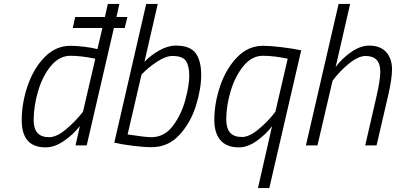

<svg xmlns="http://www.w3.org/2000/svg" viewBox="-20 -743 2023 981"><path d="M617 -600H562L423 0H366L388 -99Q356 -57 307.5 -23.5Q259 10 213 10Q91 10 91 -129Q91 -217 121.5 -305.5Q152 -394 208.5 -451.5Q265 -509 340 -509Q372 -509 412 -504Q452 -499 478 -492L503 -600H352L364 -656H516L531 -723H590L575 -656H631ZM467 -443Q395 -458 340 -458Q283 -458 240 -406Q197 -354 174.5 -277Q152 -200 152 -129Q152 -42 231 -42Q269 -42 317 -82Q365 -122 404 -172Z M564 -14 727 -723H786L718 -427Q748 -459 792.5 -484.5Q837 -510 878 -510Q952 -510 980 -471Q1008 -432 1008 -360Q1008 -289 981 -202.5Q954 -116 896.5 -53.5Q839 9 755 9Q716 9 659.5 2Q603 -5 564 -14ZM947 -356Q947 -406 930 -431.5Q913 -457 861 -457Q827 -457 782 -427.5Q737 -398 703 -362L632 -56Q724 -42 753 -42Q820 -42 863.5 -100Q907 -158 927 -233Q947 -308 947 -356Z M1370 -98Q1338 -56 1291.5 -23Q1245 10 1200 10Q1138 10 1106.5 -26.5Q1075 -63 1075 -130Q1075 -216 1105 -304Q1135 -392 1191.5 -450.5Q1248 -509 1324 -509Q1361 -509 1418.5 -502Q1476 -495 1519 -486L1356 218H1298ZM1387 -172 1450 -443Q1380 -458 1323 -458Q1267 -458 1224.5 -406.5Q1182 -355 1159 -279Q1136 -203 1136 -133Q1136 -88 1155.5 -65.5Q1175 -43 1217 -43Q1253 -43 1301.5 -83Q1350 -123 1387 -172Z M1710 -723H1769L1695 -401Q1726 -443 1773.5 -476.5Q1821 -510 1866 -510Q1923 -510 1953 -477Q1983 -444 1983 -388Q1983 -341 1963 -254L1904 0H1846L1904 -252Q1923 -335 1923 -377Q1923 -457 1848 -457Q1811 -457 1763 -418Q1715 -379 1679 -330L1602 0H1543Z"/></svg>

Font: Cairo Light
Style: Italic
Weight: 300
Italic angle: -13°
Designer: Mohamed Gaber, Accademia di Belle Arti di Urbino and others
Foundry: Kief Type Foundry, Accademia di Belle Arti di Urbino and others
Version: Version 3.011